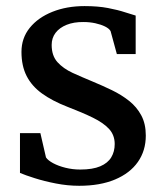

<svg xmlns="http://www.w3.org/2000/svg" viewBox="-20 -587 530 618"><path d="M235 11Q197.6 11 160 3.6Q122.4 -3.7 91.7 -13.5Q61 -23.2 44.3 -30.4V-158.4H110L128 -80.3Q134.3 -70.8 151.1 -61.7Q167.9 -52.7 190.8 -47Q213.7 -41.3 238.3 -41.3Q278.2 -41.3 302.6 -51.7Q327 -62.1 338.1 -80.6Q349.2 -99.1 349.2 -123.4Q349.2 -152 331.2 -171.8Q313.1 -191.5 279.2 -208.1Q245.3 -224.7 197.1 -243.2Q148.2 -262.2 115.3 -286Q82.3 -309.8 65.7 -342.4Q49.1 -374.9 49.1 -420Q49.1 -464.5 75.9 -497.6Q102.6 -530.6 148.7 -549Q194.7 -567.4 252.1 -567.4Q295.2 -567.4 327.5 -561.2Q359.8 -555 382.1 -547.6Q404.4 -540.3 416.7 -536.9V-413H356.1L335.9 -487Q331.3 -495.1 318.1 -501.7Q304.9 -508.2 286.7 -512.2Q268.5 -516.1 248.8 -516.1Q217.8 -516.5 194.6 -507.2Q171.5 -497.9 158.9 -481.4Q146.3 -464.8 146.3 -442.4Q146.3 -407.6 165.1 -386.8Q184 -366.1 213.8 -352.4Q243.7 -338.8 276.6 -325.2Q309.2 -311.7 340.1 -296.8Q371 -281.8 395.6 -262.3Q420.2 -242.8 434.7 -215.7Q449.3 -188.7 449.3 -150.7Q449.3 -102 423.8 -65.7Q398.3 -29.4 350.2 -9.2Q302.1 11 235 11Z"/></svg>

Font: Merriweather Light
Style: Regular
Weight: 300
Designer: Eben Sorkin
Foundry: Eben Sorkin
Version: Version 2.100